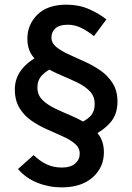

<svg xmlns="http://www.w3.org/2000/svg" viewBox="-20 -728 566 822"><path d="M244.6 74.2Q189.5 74.2 139.6 54.2Q89.8 34.2 57.1 -4.4L124 -64Q149.9 -38.6 179.2 -24.7Q208.5 -10.7 244.6 -10.7Q282.2 -10.7 301.8 -27.8Q321.3 -44.9 321.3 -69.8Q321.3 -95.2 301.3 -112.3Q281.2 -129.4 249.5 -143.8Q217.8 -158.2 182.1 -173.8Q146.5 -189.5 115 -211.2Q83.5 -232.9 63.5 -265.4Q43.5 -297.9 43.5 -345.7Q43.5 -395.5 75.7 -434.1Q107.9 -472.7 158.7 -492.7L213.9 -441.4Q179.2 -426.3 159.7 -405.5Q140.1 -384.8 140.1 -353.5Q140.1 -322.3 160.6 -301.3Q181.2 -280.3 213.6 -264.6Q246.1 -249 282.5 -233.6Q318.8 -218.3 351.3 -198.2Q383.8 -178.2 404.3 -148.9Q424.8 -119.6 424.8 -75.7Q424.8 -11.2 376.5 31.5Q328.1 74.2 244.6 74.2ZM371.1 -144 307.1 -194.8Q345.7 -209.5 365.5 -229.2Q385.3 -249 385.3 -283.2Q385.3 -315.9 364.5 -337.4Q343.8 -358.9 310.8 -374.8Q277.8 -390.6 241.2 -406Q204.6 -421.4 171.6 -441.2Q138.7 -460.9 117.9 -490Q97.2 -519 97.2 -562.5Q97.2 -623 140.4 -665.5Q183.6 -708 264.6 -708Q317.9 -708 361.6 -688.7Q405.3 -669.4 435.5 -645L382.3 -573.2Q357.9 -593.3 329.6 -607.7Q301.3 -622.1 270.5 -622.1Q233.9 -622.1 217 -606.4Q200.2 -590.8 200.2 -567.9Q200.2 -543.9 220.7 -527.1Q241.2 -510.3 273.2 -495.6Q305.2 -481 341.3 -464.8Q377.4 -448.7 409.7 -426.5Q441.9 -404.3 462.4 -371.8Q482.9 -339.4 482.9 -292.5Q482.9 -238.3 452.6 -203.6Q422.4 -168.9 371.1 -144Z"/></svg>

Font: Akatab
Style: Bold
Weight: 700
Designer: SIL Global
Foundry: SIL Global
Version: Version 4.100